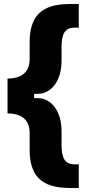

<svg xmlns="http://www.w3.org/2000/svg" viewBox="-20 -727 431 958"><path d="M127.9 -430.7V-514.6Q127.4 -614.7 175.3 -660.9Q223.1 -707 327.1 -707H373V-588.9H347.7Q316.4 -588.4 301.8 -565.7Q287.1 -543 287.1 -494.1V-423.8Q287.1 -372.6 271 -335.2Q254.9 -297.9 227.5 -278.1Q200.2 -258.3 167 -258.8H150.4V-237.3H167Q200.2 -237.8 227.5 -218Q254.9 -198.2 271 -160.9Q287.1 -123.5 287.1 -72.3V-2Q287.1 46.9 301.8 69.6Q316.4 92.3 347.7 92.8H373V210.9H327.1Q223.1 210.9 175.3 164.8Q127.4 118.7 127.9 18.6V-65.4Q127.4 -112.3 99.4 -136.5Q71.3 -160.6 17.6 -161.1V-335Q71.3 -335.4 99.4 -359.6Q127.4 -383.8 127.9 -430.7Z"/></svg>

Font: Wanted Sans ExtraBold
Style: Regular
Weight: 800
Designer: Original Design by Kil Hyung-jin and Kang Hanbin, Wanted Lab, Inc; Hangeul from Source Han Sans by Jang Soo-young and Ka
Foundry: Wanted Lab, Inc.
Version: Version 1.003